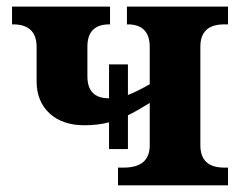

<svg xmlns="http://www.w3.org/2000/svg" viewBox="-20 -556 721 576"><path d="M334 0V-53.2H351.1Q429.2 -53.2 429.2 -120.1V-247.1Q388.7 -222.2 363.8 -210V-108.9H307.1V-189Q272.9 -180.2 233.9 -180.2Q167 -180.2 128.4 -216.1Q89.8 -252 89.8 -312V-415Q89.8 -482.9 19 -482.9H16.1V-536.1H310.1V-482.9H308.1Q242.2 -482.9 242.2 -416V-327.1Q242.2 -261.2 306.2 -261.2H307.1V-362.8H363.8V-271Q387.7 -279.8 429.2 -303.2V-415Q429.2 -482.9 362.8 -482.9H360.8V-536.1H664.1V-482.9H652.8Q581.1 -482.9 581.1 -416V-120.1Q581.1 -53.2 652.8 -53.2H664.1V0Z"/></svg>

Font: Droid Serif
Style: Bold
Weight: 700
Designer: Monotype Design team
Foundry: Monotype Imaging Inc.
Version: Version 1.03